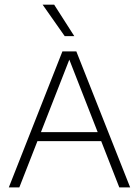

<svg xmlns="http://www.w3.org/2000/svg" viewBox="-20 -820 608 840"><path d="M18.5 0 253 -595H314L549.5 0H502L278 -572.5H288.5L64.5 0ZM128.5 -202.5 140.5 -242H427L438 -202.5ZM263 -662 166.5 -799.5H217L305 -662Z"/></svg>

Font: Encode Sans SC ExtraLight
Style: Regular
Weight: 250
Designer: Multiple Designers
Foundry: Impallari Type
Version: Version 3.002